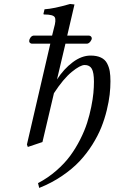

<svg xmlns="http://www.w3.org/2000/svg" viewBox="-20 -718 569 954"><path d="M137.2 -501Q125 -503.9 125 -514.2Q125 -522 131.1 -530.8Q137.2 -539.6 146 -541H238.8L248 -578.1Q259.8 -618.2 252.2 -632.1Q244.6 -646 200.2 -646Q195.8 -646 195.8 -648.9L201.2 -671.9Q245.6 -674.3 328.1 -698.2L350.1 -695.8L314 -541H422.9Q428.7 -540.5 432.4 -536.4Q436 -532.2 436 -527.8Q436 -520.5 429 -511.5Q421.9 -502.4 413.1 -501H305.2L263.2 -323.2Q297.4 -376 341.6 -408.9Q385.7 -441.9 430.2 -441.9Q460.9 -441.9 481.4 -432.1Q502 -422.4 512 -403.3Q522 -384.3 525.4 -363.5Q528.8 -342.8 528.8 -314Q528.8 -282.2 524.9 -247.8Q521 -213.4 510.5 -170.2Q500 -127 483.4 -85.4Q466.8 -43.9 439 0.5Q411.1 44.9 375.5 83Q339.8 121.1 288.1 156.2Q236.3 191.4 174.8 215.8L168.9 191.9Q218.3 166 259.5 130.1Q300.8 94.2 328.6 56.4Q356.4 18.6 378.4 -24.9Q400.4 -68.4 412.8 -107.4Q425.3 -146.5 433.3 -186.5Q441.4 -226.6 444.1 -256.1Q446.8 -285.6 446.8 -312Q446.8 -357.9 436 -376.5Q425.3 -395 400.9 -395Q378.4 -395 336.4 -360.6Q294.4 -326.2 248 -254.9L190.9 -12.2L118.2 12.2L113.8 0L230 -501Z"/></svg>

Font: Common Serif
Style: Italic
Weight: 400
Italic angle: -12°
Designer: Philipp H. Poll, Khaled Hosny
Foundry: Stefan Peev, Context Ltd.
Version: Version 1.026